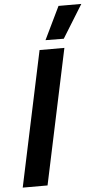

<svg xmlns="http://www.w3.org/2000/svg" viewBox="-63 -1009 550 1048"><g transform="rotate(-5 212.0 -485.5)"><path d="M312 -790 212 -791 299 -971H424ZM18 0 175 -740H311L154 0Z"/></g></svg>

Font: Be Vietnam Pro SemiBold
Style: Italic
Weight: 600
Italic angle: -12°
Designer: Lam Bao, Tony Le, Vietanh Nguyen
Foundry: Yellow Type Foundry
Version: Version 1.002; ttfautohint (v1.8.3)